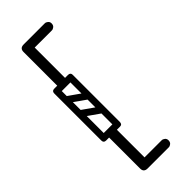

<svg xmlns="http://www.w3.org/2000/svg" viewBox="-279 -752 958 958"><g transform="rotate(-45 200.0 -272.5)"><path d="M105 140Q105 115 129 115H276Q284 115 292 121.5Q300 128 300 139Q300 152 292 158.5Q284 165 276 165H129Q105 165 105 140ZM105 -685Q105 -710 129 -710H276Q284 -710 292 -703.5Q300 -697 300 -686Q300 -673 292 -666.5Q284 -660 276 -660H129Q105 -660 105 -685ZM127 -414Q100 -414 100 -440V-684Q100 -710 127 -710Q155 -710 155 -684V-440Q155 -414 127 -414ZM62 -429Q62 -446 79 -446H176Q193 -446 193 -429Q193 -411 177 -411H79Q72 -411 67 -415.5Q62 -420 62 -429ZM62 -98Q62 -115 79 -115H176Q193 -115 193 -98Q193 -80 177 -80H79Q72 -80 67 -84.5Q62 -89 62 -98ZM127 165Q100 165 100 139V-86Q100 -112 127 -112Q155 -112 155 -86V139Q155 165 127 165ZM68 -278Q78 -291 91 -282L185 -216Q199 -207 188 -191Q178 -178 165 -187L71 -253Q66 -257 64.5 -264Q63 -271 68 -278ZM68 -376Q78 -389 91 -380L185 -314Q199 -305 188 -289Q178 -276 165 -285L71 -351Q66 -355 64.5 -362Q63 -369 68 -376ZM175 -80Q158 -80 158 -97V-429Q158 -446 175 -446Q193 -446 193 -430V-98Q193 -80 175 -80ZM79 -80Q62 -80 62 -97V-429Q62 -446 79 -446Q97 -446 97 -430V-98Q97 -80 79 -80Z"/></g></svg>

Font: Nsibidi Libre Uzo
Style: Regular
Weight: 400
Designer: Oluwaseun Badejo
Version: Version 1.021